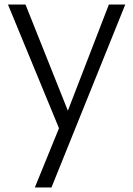

<svg xmlns="http://www.w3.org/2000/svg" viewBox="-20 -566 585 843"><path d="M530 -546 206 257H133L239 -3L15 -546H92L278 -80L458 -546Z"/></svg>

Font: A Bank Premium Light
Style: Regular
Weight: 300
Designer: Ninad Kale (Devanagari), Jonny Pinhorn (Latin), Htun Naung (Myanmar)
Foundry: Indian Type Foundry
Version: 4.004